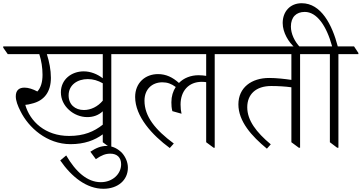

<svg xmlns="http://www.w3.org/2000/svg" viewBox="-53 -911 2245 1192"><path d="M385 -16C470 -16 535 -40 585 -77V-28L631 6H638V-575H763V-582L735 -623H-33V-615L-5 -575H191C204 -534 211 -491 211 -447C211 -402 201 -367 179 -343C151 -358 123 -367 99 -367C65 -367 45 -350 45 -313C45 -286 57 -254 74 -221C124 -119 238 -16 385 -16ZM489 -184C525 -184 558 -195 585 -220V-137C531 -94 468 -67 376 -67C228 -67 133 -157 104 -260C116 -261 129 -263 142 -267C223 -285 263 -342 263 -428C263 -477 253 -527 238 -575H585V-425C552 -451 509 -468 467 -468C390 -468 325 -417 325 -338C325 -295 344 -257 375 -229C405 -201 447 -184 489 -184ZM373 -319C373 -384 428 -420 492 -420C525 -420 555 -411 585 -394V-286C554 -249 511 -228 468 -228C413 -228 373 -262 373 -319Z M589 261C678 261 741 208 741 130C741 97 727 64 705 39C680 13 647 -5 609 -5C572 -5 541 9 508 31L542 77C578 52 603 43 632 43C673 43 699 66 699 109C699 169 646 220 573 220C488 220 417 155 358 54L321 85C392 188 485 261 589 261Z M1001 8 1026 -20C911 -105 844 -188 844 -286C844 -357 891 -400 955 -400C986 -400 1011 -391 1038 -371C1021 -345 1011 -313 1011 -276C1011 -256 1012 -242 1017 -221L1074 -205C1070 -222 1068 -241 1068 -262C1068 -346 1118 -403 1200 -403C1210 -403 1219 -402 1227 -401V-28L1273 6H1280V-575H1405V-582L1377 -623H697V-614L725 -575H1227V-440C1214 -442 1198 -444 1180 -444C1132 -444 1088 -427 1058 -396C1019 -431 978 -451 928 -451C849 -451 786 -397 786 -309C786 -188 892 -72 1001 8Z M1604 12 1628 -15C1538 -90 1482 -164 1482 -245C1482 -324 1534 -377 1631 -377C1674 -377 1722 -374 1756 -369V-28L1802 6H1810V-575H1934V-582L1906 -623H1339V-615L1367 -575H1756V-415C1716 -421 1663 -427 1618 -427C1508 -427 1427 -367 1427 -263C1427 -158 1509 -66 1604 12Z M2040 6H2048V-575H2172V-582L2145 -623H2044C2009 -757 1941 -891 1820 -891C1748 -891 1702 -839 1702 -768C1702 -709 1739 -648 1779 -614H1814C1775 -652 1753 -703 1753 -746C1753 -805 1786 -837 1839 -837C1913 -837 1973 -754 2009 -623H1868V-615L1896 -575H1995V-28Z"/></svg>

Font: Noto Serif Devanagari Light
Style: Regular
Weight: 300
Designer: Universal Thirst, Indian Type Foundry and the Monotype Design Team
Foundry: Monotype Imaging Inc.
Version: Version 2.004